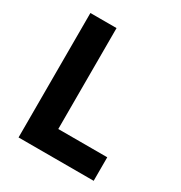

<svg xmlns="http://www.w3.org/2000/svg" viewBox="-168 -834 899 954"><g transform="rotate(30 281.5 -357.0)"><path d="M75 0H506V-135H225V-714H75Z"/></g></svg>

Font: Noto Sans Mono SemiCondensed ExtraBold
Style: Regular
Weight: 800
Width: 4
Designer: Monotype Design Team
Foundry: Monotype Imaging Inc.
Version: Version 2.014